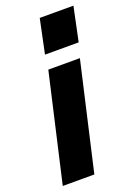

<svg xmlns="http://www.w3.org/2000/svg" viewBox="-142 -798 607 857"><g transform="rotate(-20 161.0 -370.0)"><path d="M2 0 119 -510H269L152 0ZM128 -578 162 -740H322L288 -578Z"/></g></svg>

Font: Instrument Sans
Style: Bold Italic
Weight: 700
Italic angle: -13°
Designer: Rodrigo Fuenzalida
Foundry: fragTYPE
Version: Version 1.000;gftools[0.9.28]